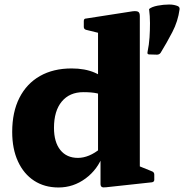

<svg xmlns="http://www.w3.org/2000/svg" viewBox="-20 -816 815 850"><path d="M414 -162V-589H599V-162ZM444 -389Q431 -398 408.5 -403Q386 -408 349 -408Q288 -408 253.5 -366.5Q219 -325 219 -250Q219 -187 247 -152Q275 -117 325 -117Q349 -117 374.5 -127.5Q400 -138 425 -159L437 -132Q413 -66 359 -26Q305 14 239 14Q177 14 131 -16Q85 -46 59.5 -101.5Q34 -157 34 -232Q34 -320 66 -383Q98 -446 157 -479.5Q216 -513 297 -513Q356 -513 399 -494.5Q442 -476 487 -432ZM414 -564V-716L434 -666L361 -684Q351 -687 351 -697V-723Q351 -734 361 -734L567 -766Q584 -768 591.5 -764Q599 -760 599 -745V-564ZM599 -162V-50L580 -87L654 -57Q663 -53 663 -43V-20Q663 -11 653 -9L450 13Q436 15 430.5 11.5Q425 8 425 -2V-123L414 -139V-162ZM767 -789Q776 -785 775 -775Q768 -722 743 -674Q718 -626 691 -582Q685 -574 675 -574L641 -575Q631 -575 633 -585Q640 -619 642 -650.5Q644 -682 644 -713.5Q644 -745 640 -776Q652 -786 678 -791Q704 -796 729 -796Q741 -796 750.5 -794Q760 -792 767 -789Z"/></svg>

Font: Hahmlet ExtraBold
Style: Regular
Weight: 800
Designer: Minjoo Ham & Mark Frömberg
Foundry: hypertype
Version: Version 1.002